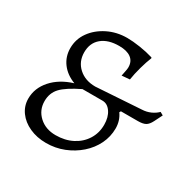

<svg xmlns="http://www.w3.org/2000/svg" viewBox="-147 -801 969 964"><g transform="rotate(30 337.0 -318.5)"><path d="M174 -479Q174 -425 211.5 -391Q249 -357 308 -357L569 -374Q595 -375 617.5 -385Q640 -395 656 -411L674 -401L651 -355Q639 -331 624 -322.5Q609 -314 580 -314H482L477 -306Q502 -271 502 -226Q502 -178 481 -135Q460 -92 422.5 -59Q385 -26 337 -7Q289 12 235 12Q182 12 139 -7.5Q96 -27 71.5 -61Q47 -95 47 -137Q47 -198 90.5 -247Q134 -296 209 -319Q159 -338 131 -375.5Q103 -413 103 -462Q103 -514 133 -556Q163 -598 214 -623.5Q265 -649 326 -649Q358 -649 400.5 -642.5Q443 -636 479 -625L481 -621Q469 -592 457.5 -550.5Q446 -509 441 -475L395 -471Q395 -471 397 -480.5Q399 -490 401.5 -503Q404 -516 404 -524Q404 -558 380 -576Q356 -594 311 -594Q247 -594 210.5 -563.5Q174 -533 174 -479ZM443 -213Q443 -257 423.5 -285.5Q404 -314 375 -314H259Q183 -277 153.5 -245.5Q124 -214 124 -167Q124 -115 161.5 -80.5Q199 -46 257 -46Q311 -46 353 -67.5Q395 -89 419 -127Q443 -165 443 -213Z"/></g></svg>

Font: Alegreya
Style: Italic
Weight: 400
Italic angle: -7°
Designer: Juan Pablo del Peral
Foundry: Huerta Tipografica
Version: Version 2.009